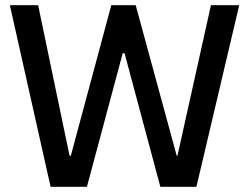

<svg xmlns="http://www.w3.org/2000/svg" viewBox="-20 -720 960 740"><path d="M175 0H315L453 -515H460L598 0H737L902 -700H793L664 -120H661L503 -700H409L253 -120H248L127 -700H18Z"/></svg>

Font: Fixel Display Medium
Style: Regular
Weight: 500
Designer: AlfaBravo + MacPaw
Foundry: Kyrylo Tkachov, Marchela Mozhyna, Serhii Makarenko, Maria Weinstein, Zakhar Kryvoshyya
Version: Version 1.211